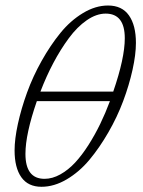

<svg xmlns="http://www.w3.org/2000/svg" viewBox="-20 -680 527 707"><path d="M132.8 7.8Q83.5 7.8 58.6 -27.3Q33.7 -62.5 33.7 -126Q33.7 -168 45.9 -223.9Q58.1 -279.8 79.6 -339.1Q101.1 -398.4 133.3 -455.8Q165.5 -513.2 202.4 -558.6Q239.3 -604 285.4 -631.8Q331.5 -659.7 377.9 -659.7Q429.2 -659.7 454.8 -623.3Q480.5 -586.9 480.5 -522Q480.5 -479 468 -422.9Q455.6 -366.7 433.6 -307.9Q411.6 -249 378.9 -192.4Q346.2 -135.7 309.1 -91.3Q272 -46.9 225.6 -19.5Q179.2 7.8 132.8 7.8ZM369.1 -629.9Q335 -629.9 299.6 -605.5Q264.2 -581.1 233.4 -539.3Q202.6 -497.6 176.5 -448.2Q150.4 -398.9 128.9 -342.8H397Q439.5 -465.8 439.5 -539.1Q439.5 -629.9 369.1 -629.9ZM144 -21.5Q172.9 -21.5 202.1 -37.8Q231.4 -54.2 256.6 -81.3Q281.7 -108.4 305.7 -146Q329.6 -183.6 348.9 -223.4Q368.2 -263.2 384.8 -307.6H115.7Q73.7 -186.5 73.7 -113.3Q73.7 -21.5 144 -21.5Z"/></svg>

Font: Elstob ExtraLight
Style: Italic
Weight: 200
Italic angle: -20°
Designer: Peter S. Baker
Version: Version 1.015